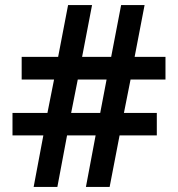

<svg xmlns="http://www.w3.org/2000/svg" viewBox="-20 -799 698 753"><path d="M112 -66H205L243 -268H355L317 -66H410L449 -268H595V-356H466L492 -487H629V-576H508L547 -779H455L416 -576H302L341 -779H247L208 -576H65V-487H192L166 -356H29V-268H150ZM259 -356 285 -487H398L373 -356Z"/></svg>

Font: Noto Sans Malayalam UI SemiBold
Style: Regular
Weight: 600
Designer: Jelle Bosma - Monotype Design Team
Foundry: Monotype Imaging Inc.
Version: Version 2.104